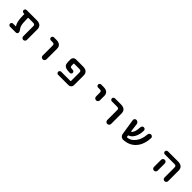

<svg xmlns="http://www.w3.org/2000/svg" viewBox="590 -2444 4320 4320"><g transform="rotate(45 2750.0 -284.0)"><path d="M641.6 -77.1V-393.6Q641.6 -425.8 628.4 -438Q615.2 -450.2 581.1 -450.2H434.6Q424.8 -450.2 424.8 -440.4V-399.4Q424.8 -267.6 445.3 -202.1Q457 -166 477.5 -141.6Q512.7 -97.7 512.7 -65.4Q512.7 -45.9 499 -32.2Q485.4 -18.6 465.8 -18.6H279.3Q259.8 -18.6 245.1 -33.2Q230.5 -47.9 230.5 -67.9Q230.5 -87.9 245.1 -102.1Q259.8 -116.2 279.3 -116.2H361.3Q364.3 -116.2 365.7 -119.1Q367.2 -122.1 365.2 -124Q339.8 -161.1 325.2 -218.8Q306.6 -292 306.6 -399.4V-442.4Q306.6 -450.2 298.8 -450.2H279.3Q259.8 -450.2 245.1 -464.4Q230.5 -478.5 230.5 -498.5Q230.5 -518.6 245.1 -533.2Q259.8 -547.9 279.3 -547.9H603.5Q679.7 -547.9 718.8 -512.7Q757.8 -477.5 757.8 -408.2V-77.1Q757.8 -52.7 740.7 -35.6Q723.6 -18.6 699.7 -18.6Q675.8 -18.6 658.7 -35.6Q641.6 -52.7 641.6 -77.1Z M1257.8 -80.1V-393.6Q1257.8 -425.8 1244.6 -438Q1231.4 -450.2 1196.3 -450.2H1148.4Q1127.9 -450.2 1113.8 -464.4Q1099.6 -478.5 1099.6 -498.5Q1099.6 -518.6 1113.8 -533.2Q1127.9 -547.9 1148.4 -547.9H1226.6Q1306.6 -547.9 1344.7 -508.8Q1379.9 -474.6 1378.9 -408.2V-80.1Q1378.9 -54.7 1361.3 -36.6Q1343.8 -18.6 1318.4 -18.6Q1293 -18.6 1275.4 -36.6Q1257.8 -54.7 1257.8 -80.1Z M1810.5 -18.6Q1790 -18.6 1775.9 -33.2Q1761.7 -47.9 1761.7 -67.9Q1761.7 -87.9 1775.9 -102.1Q1790 -116.2 1810.5 -116.2H2103.5Q2113.3 -116.2 2113.3 -126V-393.6Q2113.3 -425.8 2099.6 -437.5Q2085.9 -450.2 2049.8 -450.2H1888.7Q1878.9 -450.2 1878.9 -440.4V-403.3Q1878.9 -380.9 1879.9 -370.1Q1880.9 -360.4 1885.7 -351.6Q1889.6 -342.8 1894.5 -339.8Q1899.4 -336.9 1915 -334Q1930.7 -330.1 1948.2 -330.1Q1955.1 -330.1 1964.8 -330.1Q1984.4 -329.1 1998.5 -315.4Q2012.7 -301.8 2012.7 -281.7Q2012.7 -261.7 1998 -248Q1985.4 -234.4 1965.8 -234.4Q1965.8 -234.4 1964.8 -234.4Q1913.1 -235.4 1880.9 -240.2Q1835.9 -247.1 1807.6 -266.6Q1778.3 -287.1 1770.5 -318.4Q1761.7 -348.6 1761.7 -403.3V-462.9Q1761.7 -498 1786.6 -522.9Q1811.5 -547.9 1846.7 -547.9H2073.2Q2155.3 -547.9 2193.4 -508.8Q2228.5 -473.6 2227.5 -408.2V-103.5Q2227.5 -68.4 2202.6 -43.5Q2177.7 -18.6 2142.6 -18.6Z M2757.8 -277.3V-394.5Q2757.8 -427.7 2745.1 -439.5Q2732.4 -451.2 2697.3 -451.2H2649.4Q2628.9 -451.2 2614.7 -465.3Q2600.6 -479.5 2600.6 -500Q2600.6 -520.5 2614.7 -534.7Q2628.9 -548.8 2649.4 -548.8H2727.5Q2808.6 -548.8 2846.7 -509.8Q2881.8 -475.6 2880.9 -410.2V-277.3Q2880.9 -252 2862.8 -233.9Q2844.7 -215.8 2819.3 -215.8Q2793.9 -215.8 2775.9 -233.9Q2757.8 -252 2757.8 -277.3Z M3311.5 -80.1V-393.6Q3311.5 -426.8 3298.8 -438.5Q3285.2 -450.2 3250 -450.2H3088.9Q3069.3 -450.2 3054.7 -464.4Q3040 -478.5 3040 -498.5Q3040 -518.6 3054.7 -533.2Q3069.3 -547.9 3088.9 -547.9H3280.3Q3361.3 -547.9 3400.4 -508.8Q3434.6 -473.6 3434.6 -408.2V-80.1Q3434.6 -54.7 3416.5 -36.6Q3398.4 -18.6 3373 -18.6Q3347.7 -18.6 3329.6 -36.6Q3311.5 -54.7 3311.5 -80.1Z M3877.9 -19.5Q3875 -19.5 3873 -19.5Q3838.9 -19.5 3812.5 -42Q3785.2 -66.4 3779.3 -102.5L3718.8 -484.4Q3717.8 -489.3 3717.8 -493.2Q3717.8 -512.7 3731.4 -528.3Q3748 -547.9 3772.5 -547.9Q3800.8 -547.9 3821.3 -529.3Q3841.8 -510.7 3845.7 -483.4L3871.1 -281.2Q3872.1 -277.3 3875 -275.9Q3877.9 -274.4 3880.9 -276.4Q3946.3 -318.4 3954.1 -493.2Q3955.1 -515.6 3971.2 -531.7Q3987.3 -547.9 4009.8 -547.9Q4033.2 -547.9 4048.8 -531.2Q4063.5 -516.6 4063.5 -496.1Q4063.5 -374 4014.6 -283.2Q3968.8 -198.2 3896.5 -173.8Q3886.7 -170.9 3887.7 -161.1Q3888.7 -154.3 3889.6 -145.5Q3891.6 -134.8 3892.6 -127.9Q3893.6 -118.2 3903.3 -119.1Q4014.6 -125 4094.7 -232.4Q4169.9 -332 4180.7 -489.3Q4182.6 -513.7 4199.7 -530.8Q4216.8 -547.9 4240.2 -547.9Q4264.6 -547.9 4281.2 -530.3Q4296.9 -514.6 4296.9 -493.2Q4296.9 -412.1 4268.6 -319.3Q4238.3 -222.7 4178.7 -154.8Q4119.1 -86.9 4037.1 -52.7Q3965.8 -23.4 3877.9 -19.5Z M5136.7 -76.2V-393.6Q5136.7 -425.8 5123.5 -438Q5110.4 -450.2 5075.2 -450.2H4774.4Q4753.9 -450.2 4739.7 -464.4Q4725.6 -478.5 4725.6 -498.5Q4725.6 -518.6 4739.7 -533.2Q4753.9 -547.9 4774.4 -547.9H5098.6Q5173.8 -547.9 5212.9 -512.7Q5252 -477.5 5252 -408.2V-76.2Q5252 -52.7 5234.9 -35.6Q5217.8 -18.6 5194.3 -18.6Q5170.9 -18.6 5153.8 -35.6Q5136.7 -52.7 5136.7 -76.2ZM4800.8 -77.1V-304.7Q4800.8 -329.1 4817.9 -346.2Q4835 -363.3 4859.4 -363.3Q4883.8 -363.3 4900.9 -346.2Q4918 -329.1 4918 -304.7V-77.1Q4918 -52.7 4900.9 -35.6Q4883.8 -18.6 4859.4 -18.6Q4835 -18.6 4817.9 -35.6Q4800.8 -52.7 4800.8 -77.1Z"/></g></svg>

Font: Rounded-X Mgen+ 1m medium
Style: Regular
Weight: 500
Designer: [Source Han Sans]
Ryoko NISHIZUKA  (kana & ideographs); Paul D. Hunt (Latin, Greek & Cyrillic); Wenlong ZHANG  (bopomofo
Version: Version 1.059.20150602